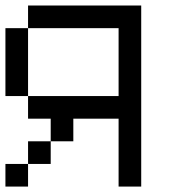

<svg xmlns="http://www.w3.org/2000/svg" viewBox="-20 -687 623 707"><path d="M0 0V-83.3H83.3V0ZM0 -333.3V-583.3H83.3V-333.3ZM83.3 -83.3V-166.7H166.7V-83.3ZM83.3 -333.3H416.7V-583.3H83.3V-666.7H500V0H416.7V-250H250V-166.7H166.7V-250H83.3Z"/></svg>

Font: Galmuri11 Regular
Style: Regular
Weight: 400
Designer: Minseo Lee (Quiple)
Version: Version 2.356;hotconv 1.1.0;makeotfexe 2.6.0 DEVELOPMENT